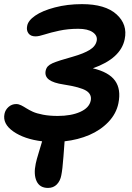

<svg xmlns="http://www.w3.org/2000/svg" viewBox="-20 -694 647 939"><path d="M214.8 225.1Q174.3 225.1 158.9 191.9Q143.6 158.7 154.8 106Q158.2 88.4 170.7 48.1Q183.1 7.8 186 -2.9Q98.6 -13.7 45.2 -51Q-8.3 -88.4 2 -137.2Q5.9 -156.7 21.7 -170.9Q37.6 -185.1 59.1 -185.1Q71.3 -185.1 83.5 -179Q95.7 -172.9 109.1 -164.3Q122.6 -155.8 140.6 -147.5Q158.7 -139.2 190.2 -133.1Q221.7 -127 262.2 -127Q327.6 -127 372.1 -146.7Q416.5 -166.5 423.8 -202.1Q429.7 -232.9 401.4 -250.5Q373 -268.1 291 -280.8Q241.7 -288.1 220 -304.2Q198.2 -320.3 203.1 -347.2Q206.1 -361.3 213.9 -369.6Q221.7 -377.9 236.8 -384.8Q266.1 -397.5 336.9 -417Q389.6 -432.1 418.7 -450Q447.8 -467.8 453.1 -495.1Q457.5 -520 433.3 -536.6Q409.2 -553.2 362.8 -553.2Q312.5 -553.2 269.5 -543.9Q226.6 -534.7 198.2 -525.4Q169.9 -516.1 153.8 -516.1Q129.9 -516.1 119.1 -531Q108.4 -545.9 112.8 -566.9Q117.2 -593.3 152.1 -617.4Q187 -641.6 248.3 -657.7Q309.6 -673.8 380.9 -673.8Q494.6 -673.8 549.8 -624Q605 -574.2 589.8 -502Q570.8 -408.2 434.1 -359.9Q512.7 -341.3 542.7 -299.3Q572.8 -257.3 559.1 -189Q548.8 -138.2 510.5 -97.9Q472.2 -57.6 417 -33.9Q361.8 -10.3 295.9 -2.9Q294.9 8.3 290.3 72Q285.6 135.7 279.8 163.1Q274.9 190.4 258.1 207.8Q241.2 225.1 214.8 225.1Z"/></svg>

Font: Shantell Sans Irregular Bouncy
Style: Italic
Weight: 600
Italic angle: -11.31°
Designer: Stephen Nixon, Anya Danilova, Shantell Martin
Foundry: Arrow Type
Version: Version 1.006;[9816181b4]